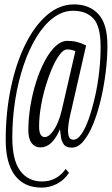

<svg xmlns="http://www.w3.org/2000/svg" viewBox="-20 -730 509 874"><path d="M169 124Q90 124 48 68.5Q6 13 6 -93Q6 -217 29 -328Q52 -439 94 -525Q136 -611 193 -660.5Q250 -710 317 -710Q387 -710 428 -665.5Q469 -621 469 -523Q469 -465 461 -400.5Q453 -336 438.5 -275Q424 -214 404 -165Q384 -116 359.5 -87Q335 -58 307 -58Q280 -58 269.5 -74Q259 -90 257 -110Q255 -130 253 -142Q218 -59 164 -59Q139 -59 124 -78.5Q109 -98 109 -138Q109 -189 118 -245Q127 -301 143.5 -354Q160 -407 182.5 -450Q205 -493 231.5 -518.5Q258 -544 287 -544Q311 -544 330.5 -539Q350 -534 372 -523L297 -195Q293 -176 290.5 -152.5Q288 -129 292.5 -111.5Q297 -94 314 -94Q333 -94 351 -120Q369 -146 384.5 -190.5Q400 -235 412.5 -290Q425 -345 431.5 -403.5Q438 -462 438 -516Q438 -611 405 -646Q372 -681 313 -681Q266 -681 224 -650Q182 -619 147.5 -563.5Q113 -508 88 -434.5Q63 -361 49.5 -276.5Q36 -192 36 -103Q36 -1 72 47.5Q108 96 171 96Q239 96 279 39L294 57Q272 90 239 107Q206 124 169 124ZM184 -106Q203 -106 225 -138Q247 -170 261 -228L323 -497Q305 -505 285 -505Q270 -505 252.5 -482.5Q235 -460 218.5 -422.5Q202 -385 188 -338.5Q174 -292 166 -244Q158 -196 158 -154Q158 -106 184 -106Z"/></svg>

Font: Georama ExtraCondensed Light
Style: Italic
Weight: 300
Width: 2
Italic angle: -9°
Designer: Jean-Baptiste Levee
Foundry: Production Type
Version: Version 1.000